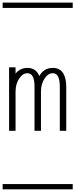

<svg xmlns="http://www.w3.org/2000/svg" viewBox="-20 -990 570 1453"><path d="M48.8 -480.5H97.7V-432.6Q131.3 -476.1 188 -476.1Q253.4 -476.1 277.3 -414.1Q311.5 -476.1 379.4 -476.1Q407.7 -476.1 428.2 -464.6Q448.7 -453.1 460 -432.6Q471.2 -412.1 476.3 -387.9Q481.4 -363.8 481.4 -334V0H432.6V-334Q432.6 -436 379.4 -436Q343.3 -436 316.7 -395Q290 -354 290 -296.4V0H241.2V-334Q241.2 -436 188 -436Q151.9 -436 124.8 -395Q97.7 -354 97.7 -296.4V0H48.8ZM0 402.8H530.3V442.9H0ZM0 -970.2H530.3V-930.2H0Z"/></svg>

Font: AzarMehrMSRS1
Style: Regular
Weight: 1
Designer: Amin Abedi
Version: Version 1.00